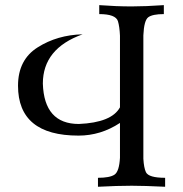

<svg xmlns="http://www.w3.org/2000/svg" viewBox="-20 -713 699 733"><path d="M610.4 0Q529.8 -3.9 482.9 -3.9Q428.2 -3.9 354 0V-34.2Q398.9 -34.2 417 -46.1Q435.1 -58.1 438 -110.8V-243.7Q364.7 -195.3 279.8 -195.3Q48.8 -195.3 48.8 -385.7Q48.8 -484.9 123.8 -532.2Q198.7 -579.6 295.4 -582Q143.6 -527.8 143.6 -394Q148.4 -239.7 281.2 -239.7Q406.2 -245.1 438 -303.2V-576.7Q436.5 -611.3 430.2 -632.3Q421.4 -659.2 358.9 -659.2V-693.4Q423.3 -688.5 482.9 -688.5Q535.2 -688.5 605.5 -693.4V-659.2Q562.5 -659.2 546.1 -647.2Q529.8 -635.3 527.3 -578.1V-106.9Q529.3 -72.3 537.1 -55.7Q547.4 -34.2 610.4 -34.2Z"/></svg>

Font: Almanac
Style: Regular
Weight: 400
Designer: Eden's Almanac
Version: Version 3.501;March 28, 2021;FontCreator 13.0.0.2683 64-bit